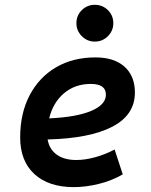

<svg xmlns="http://www.w3.org/2000/svg" viewBox="-20 -765 626 795"><path d="M295.9 -102.5Q332.5 -102.5 374.3 -114Q416 -125.5 454.6 -146L488.3 -43Q441.4 -16.1 387.9 -3.2Q334.5 9.8 285.6 9.8Q181.2 9.8 122.3 -44.4Q63.5 -98.6 63.5 -195.8Q63.5 -295.4 102.5 -370.1Q141.6 -444.8 211.7 -486.1Q281.7 -527.3 375.5 -527.3Q452.6 -527.3 495.6 -488.8Q538.6 -450.2 538.6 -381.8Q538.6 -289.1 445.3 -240.5Q352.1 -191.9 177.2 -187.5Q184.1 -147 214.8 -124.8Q245.6 -102.5 295.9 -102.5ZM183.6 -274.9Q294.9 -279.8 356.7 -305.4Q418.5 -331.1 418.5 -373Q418.5 -417.5 356 -417.5Q291 -417.5 245.4 -379.2Q199.7 -340.8 183.6 -274.9ZM372.6 -592.8Q341.3 -592.8 318.8 -615.2Q296.4 -637.7 296.4 -668.9Q296.4 -701.2 318.8 -723.1Q341.3 -745.1 372.6 -745.1Q404.3 -745.1 426.8 -723.1Q449.2 -701.2 449.2 -668.9Q449.2 -637.7 426.8 -615.2Q404.3 -592.8 372.6 -592.8Z"/></svg>

Font: Cascadia Mono NF SemiBold
Style: Italic
Weight: 600
Italic angle: -10°
Monospace: yes
Designer: Aaron Bell
Foundry: Saja Typeworks
Version: Version 2404.023; ttfautohint (v1.8.4)